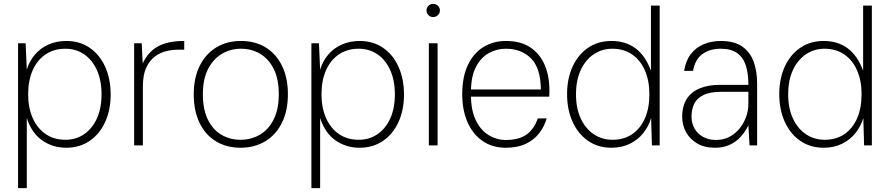

<svg xmlns="http://www.w3.org/2000/svg" viewBox="-20 -749 4584 989"><path d="M73 220V-526H112L118 -390Q131 -434 159.5 -467.5Q188 -501 229.5 -519.5Q271 -538 322 -538Q391 -538 442.5 -502.5Q494 -467 522 -404.5Q550 -342 550 -262Q550 -182 521.5 -120Q493 -58 441.5 -23Q390 12 321 12Q251 12 197 -26Q143 -64 118 -141V220ZM317 -29Q371 -29 413 -57.5Q455 -86 479 -138.5Q503 -191 503 -263Q503 -335 479 -388Q455 -441 413 -469.5Q371 -498 317 -498Q258 -498 215 -469Q172 -440 148.5 -387.5Q125 -335 125 -263Q125 -194 148.5 -141Q172 -88 215 -58.5Q258 -29 317 -29Z M671 0V-526H710L715 -423Q736 -466 766 -491Q796 -516 836 -527Q876 -538 929 -538V-493H895Q868 -493 836.5 -485.5Q805 -478 777.5 -457.5Q750 -437 733 -400Q716 -363 716 -304V0Z M1219 12Q1147 12 1092.5 -21Q1038 -54 1008 -116Q978 -178 978 -263Q978 -349 1009 -410.5Q1040 -472 1094.5 -505Q1149 -538 1221 -538Q1294 -538 1348 -505Q1402 -472 1432.5 -410.5Q1463 -349 1463 -263Q1463 -178 1432 -116Q1401 -54 1346 -21Q1291 12 1219 12ZM1219 -29Q1273 -29 1317.5 -54.5Q1362 -80 1389 -132.5Q1416 -185 1416 -263Q1416 -343 1389.5 -395Q1363 -447 1319 -472.5Q1275 -498 1221 -498Q1168 -498 1123.5 -472Q1079 -446 1052 -394Q1025 -342 1025 -263Q1025 -185 1051 -132.5Q1077 -80 1121 -54.5Q1165 -29 1219 -29Z M1584 220V-526H1623L1629 -390Q1642 -434 1670.5 -467.5Q1699 -501 1740.5 -519.5Q1782 -538 1833 -538Q1902 -538 1953.5 -502.5Q2005 -467 2033 -404.5Q2061 -342 2061 -262Q2061 -182 2032.5 -120Q2004 -58 1952.5 -23Q1901 12 1832 12Q1762 12 1708 -26Q1654 -64 1629 -141V220ZM1828 -29Q1882 -29 1924 -57.5Q1966 -86 1990 -138.5Q2014 -191 2014 -263Q2014 -335 1990 -388Q1966 -441 1924 -469.5Q1882 -498 1828 -498Q1769 -498 1726 -469Q1683 -440 1659.5 -387.5Q1636 -335 1636 -263Q1636 -194 1659.5 -141Q1683 -88 1726 -58.5Q1769 -29 1828 -29Z M2189 0V-526H2234V0ZM2211 -661Q2197 -661 2187 -671Q2177 -681 2177 -695Q2177 -710 2187 -719.5Q2197 -729 2211 -729Q2225 -729 2235.5 -719.5Q2246 -710 2246 -695Q2246 -681 2235.5 -671Q2225 -661 2211 -661Z M2585 12Q2516 12 2465.5 -23Q2415 -58 2388 -120Q2361 -182 2361 -264Q2361 -352 2389.5 -413Q2418 -474 2469 -506Q2520 -538 2586 -538Q2662 -538 2711.5 -505Q2761 -472 2785.5 -415Q2810 -358 2810 -285Q2810 -277 2810 -269.5Q2810 -262 2809 -251H2392V-288H2766Q2765 -398 2715.5 -448Q2666 -498 2585 -498Q2539 -498 2498 -475.5Q2457 -453 2431.5 -404Q2406 -355 2406 -276V-259Q2406 -182 2430.5 -130.5Q2455 -79 2496.5 -53.5Q2538 -28 2585 -28Q2654 -28 2693 -56.5Q2732 -85 2750 -139H2796Q2783 -95 2756 -61Q2729 -27 2687 -7.5Q2645 12 2585 12Z M3130 12Q3060 12 3008.5 -24Q2957 -60 2929 -122.5Q2901 -185 2901 -264Q2901 -344 2929.5 -406Q2958 -468 3009.5 -503Q3061 -538 3130 -538Q3202 -538 3253 -500.5Q3304 -463 3333 -385V-720H3378V0H3338L3334 -141Q3321 -98 3293.5 -63.5Q3266 -29 3224.5 -8.5Q3183 12 3130 12ZM3135 -29Q3194 -29 3236.5 -58Q3279 -87 3302 -139.5Q3325 -192 3325 -263Q3325 -333 3302 -386Q3279 -439 3236 -468.5Q3193 -498 3134 -498Q3081 -498 3038.5 -469.5Q2996 -441 2971.5 -388.5Q2947 -336 2947 -263Q2947 -191 2971.5 -138.5Q2996 -86 3038.5 -57.5Q3081 -29 3135 -29Z M3662 12Q3608 12 3570.5 -10.5Q3533 -33 3513.5 -69Q3494 -105 3494 -147Q3494 -204 3518 -240.5Q3542 -277 3586 -294.5Q3630 -312 3688 -312H3835Q3835 -371 3821.5 -412.5Q3808 -454 3776.5 -476Q3745 -498 3692 -498Q3635 -498 3597.5 -470Q3560 -442 3550 -384H3504Q3512 -436 3538.5 -470.5Q3565 -505 3605.5 -521.5Q3646 -538 3692 -538Q3762 -538 3803 -509.5Q3844 -481 3862 -431.5Q3880 -382 3880 -320V0H3841L3835 -103Q3827 -87 3813.5 -67Q3800 -47 3779.5 -29Q3759 -11 3730 0.5Q3701 12 3662 12ZM3668 -28Q3708 -28 3739 -45Q3770 -62 3791.5 -89.5Q3813 -117 3824 -149.5Q3835 -182 3835 -213V-276H3693Q3637 -276 3603.5 -259.5Q3570 -243 3556 -214.5Q3542 -186 3542 -148Q3542 -115 3557 -88Q3572 -61 3600.5 -44.5Q3629 -28 3668 -28Z M4223 12Q4153 12 4101.5 -24Q4050 -60 4022 -122.5Q3994 -185 3994 -264Q3994 -344 4022.5 -406Q4051 -468 4102.5 -503Q4154 -538 4223 -538Q4295 -538 4346 -500.5Q4397 -463 4426 -385V-720H4471V0H4431L4427 -141Q4414 -98 4386.5 -63.5Q4359 -29 4317.5 -8.5Q4276 12 4223 12ZM4228 -29Q4287 -29 4329.5 -58Q4372 -87 4395 -139.5Q4418 -192 4418 -263Q4418 -333 4395 -386Q4372 -439 4329 -468.5Q4286 -498 4227 -498Q4174 -498 4131.5 -469.5Q4089 -441 4064.5 -388.5Q4040 -336 4040 -263Q4040 -191 4064.5 -138.5Q4089 -86 4131.5 -57.5Q4174 -29 4228 -29Z"/></svg>

Font: DM Sans 9pt ExtraLight
Style: Regular
Weight: 250
Version: Version 4.004;gftools[0.9.30]